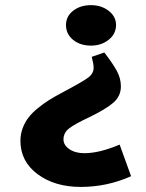

<svg xmlns="http://www.w3.org/2000/svg" viewBox="-20 -717 574 753"><path d="M336.9 -696.8Q377.4 -696.8 406.2 -674.6Q435.1 -652.3 435.1 -619.1Q435.1 -584 406.2 -561Q377.4 -538.1 336.9 -538.1Q294.4 -538.1 266.6 -560.8Q238.8 -583.5 238.8 -619.1Q238.8 -652.8 266.8 -674.8Q294.9 -696.8 336.9 -696.8ZM494.1 -25.9Q399.9 16.1 296.9 16.1Q194.8 16.1 127.4 -33.9Q60.1 -84 60.1 -165Q60.1 -190.4 68.8 -214.1Q77.6 -237.8 92 -256.3Q106.4 -274.9 128.7 -293Q150.9 -311 173.1 -325Q195.3 -338.9 224.1 -354Q304.2 -396.5 325.7 -412.6Q347.2 -428.7 347.2 -451.2Q347.2 -465.8 339.8 -494.1L389.2 -511.2Q423.3 -466.8 438.7 -438Q454.1 -409.2 454.1 -377.9Q454.1 -340.3 425 -314.7Q396 -289.1 329.1 -256.8Q272.9 -230.5 251 -213.4Q229 -196.3 229 -169.9Q229 -147.9 252 -132.1Q274.9 -116.2 311 -116.2Q369.6 -116.2 449.2 -149.9Z"/></svg>

Font: BioRhyme ExtraBold
Style: Regular
Weight: 800
Designer: Aoife Mooney
Foundry: Aoife Mooney Type
Version: Version 1.500;PS 001.500;hotconv 1.0.88;makeotf.lib2.5.64775